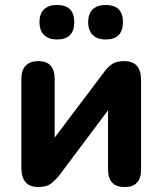

<svg xmlns="http://www.w3.org/2000/svg" viewBox="-20 -745 654 773"><path d="M405 -586Q372 -586 353.5 -604Q335 -622 335 -656Q335 -690 353.5 -707.5Q372 -725 405 -725Q475 -725 475 -656Q475 -586 405 -586ZM209 -586Q176 -586 157.5 -604Q139 -622 139 -656Q139 -690 157.5 -707.5Q176 -725 209 -725Q279 -725 279 -656Q279 -586 209 -586ZM134 8Q66 8 66 -70V-428Q66 -463 84 -481Q102 -499 134 -499Q200 -499 200 -428V-191L397 -452Q408 -469 427 -484Q446 -499 480 -499Q514 -499 531 -480Q548 -461 548 -420V-62Q548 8 482 8Q415 8 415 -62V-301L218 -38Q206 -23 187.5 -7.5Q169 8 134 8Z"/></svg>

Font: Chiron GoRound TC
Style: Bold
Weight: 700
Designer: Ryoko NISHIZUKA 西塚涼子 (kana, bopomofo & ideographs); Paul D. Hunt (Latin, Greek & Cyrillic); Sandoll Communications 산돌커뮤니
Foundry: Adobe
Version: Version 1.000;hotconv 1.1.1;makeotfexe 2.6.0